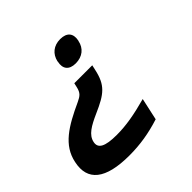

<svg xmlns="http://www.w3.org/2000/svg" viewBox="-231 -668 1006 1006"><g transform="rotate(-45 272.5 -165.0)"><path d="M411 -434 412 -437C421 -481 400 -509 350 -509C301 -509 268 -481 258 -437V-434C248 -389 269 -361 318 -361C368 -361 402 -389 411 -434ZM-50 2C-75 118 -1 179 176 179C256 179 328 167 407 142L434 19C342 44 275 56 205 56C118 56 84 37 93 -4C102 -47 144 -71 209 -100C309 -144 346 -172 366 -266L372 -293H239L234 -271C226 -234 212 -225 183 -211C59 -154 -29 -102 -50 2Z"/></g></svg>

Font: LT Wave Mono Bold
Style: Italic
Weight: 700
Designer: Daniel Lyons
Version: Version 2.5 (Glyphs App)